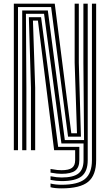

<svg xmlns="http://www.w3.org/2000/svg" viewBox="-20 -820 600 1048"><path d="M55.5 0V-800H278.8L369.2 -92.5H400.2L387.5 -477.8V-800H410.2V-477.8L421.8 -74H351.5L259 -781.5H78.2V0ZM316 168.5Q302.2 168.5 286.6 166.8Q271 165 255.8 162V142Q273.5 145.5 288.5 147.1Q303.5 148.8 316 148.8Q380.5 148.8 408.2 126.8Q436 104.8 436 54.2V-37H315.2L220.5 -744.5H121.5L124 -341.5V0H101.2V-763H241L333.8 -55.5H438.8L435.2 -477.8V-800H458.8V54.2Q458.8 115.5 425.6 142Q392.5 168.5 316 168.5ZM316 128.8Q304.8 128.8 290.4 127.4Q276 126 255.8 122.2V102.2Q278.5 106.5 292.2 107.8Q306 109 316 109Q355.8 109 373 96.2Q390.2 83.5 390.2 54.2V0H275.5L187 -707.5H159.8L172 -341.5V0H149V-341.5L137.5 -726H204.2L297.5 -18.5H413V54.2Q413 94 390.5 111.4Q368 128.8 316 128.8ZM316 208.2Q298.2 208.2 281.6 206.5Q265 204.8 255.8 201.8V181.8Q268.8 185 284.8 186.8Q300.8 188.5 316 188.5Q405 188.5 443.4 157.2Q481.8 126 481.8 54.2V-800H504.8V54.2Q504.8 136.8 461 172.5Q417.2 208.2 316 208.2Z"/></svg>

Font: Big Shoulders Inline Text Thin
Style: Bold
Weight: 700
Version: Version 2.002